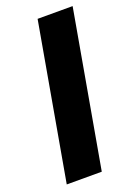

<svg xmlns="http://www.w3.org/2000/svg" viewBox="-137 -758 573 814"><g transform="rotate(-20 150.0 -351.0)"><path d="M300 -702H142L18 0H176Z"/></g></svg>

Font: Geom Bold
Style: Bold Italic
Weight: 700
Italic angle: -10°
Version: Version 1.102